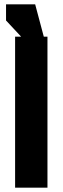

<svg xmlns="http://www.w3.org/2000/svg" viewBox="-20 -870 290 890"><path d="M50 0H200V-700H50ZM183 -700 143 -850H8V-775L78 -700Z"/></svg>

Font: Millimetre
Style: Bold
Weight: 800
Designer: Jérémy Landes
Version: Version 1.0